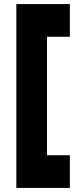

<svg xmlns="http://www.w3.org/2000/svg" viewBox="-20 -820 402 940"><path d="M60 100V-800H322V-640H210V-60H322V100Z"/></svg>

Font: Figtree Light Black
Style: Regular
Weight: 900
Version: Version 2.000